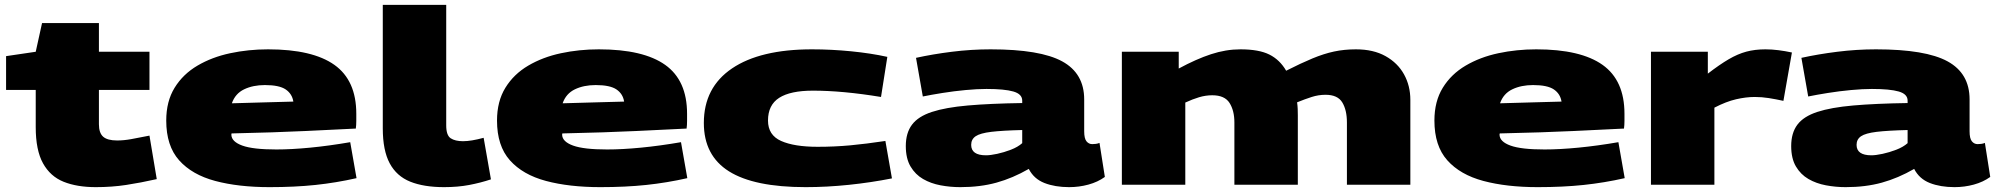

<svg xmlns="http://www.w3.org/2000/svg" viewBox="-20 -760 8211 790"><path d="M374 10Q297 10 242 -12Q187 -34 157 -88Q127 -142 127 -237V-390H5V-529L127 -547L153 -665H387V-547H595V-390H387V-249Q387 -213 404.5 -197.5Q422 -182 462 -182Q489 -182 519.5 -187.5Q550 -193 595 -202L625 -23Q558 -8 499 1Q440 10 374 10Z M1089 10Q961 10 865.5 -15.5Q770 -41 717 -100.5Q664 -160 664 -264Q664 -343 698.5 -399Q733 -455 792.5 -490Q852 -525 927 -541Q1002 -557 1083 -557Q1266 -557 1356 -493Q1446 -429 1446 -292Q1446 -280 1446 -262.5Q1446 -245 1444 -231Q1363 -227 1238 -221Q1113 -215 933 -211Q932 -209 932 -205Q933 -177 977 -161Q1021 -145 1117 -145Q1179 -145 1256.5 -152.5Q1334 -160 1421 -175L1447 -27Q1363 -8 1278 1Q1193 10 1089 10ZM934 -335Q1007 -337 1075.5 -339Q1144 -341 1187 -342Q1182 -374 1155.5 -392Q1129 -410 1070 -410Q1021 -410 984.5 -392.5Q948 -375 934 -335Z M1816 -740V-244Q1816 -203 1834.5 -191Q1853 -179 1885 -179Q1902 -179 1923 -182.5Q1944 -186 1970 -193L2000 -22Q1958 -8 1911 1Q1864 10 1807 10Q1724 10 1668 -12.5Q1612 -35 1583.5 -88Q1555 -141 1555 -232V-740Z M2450 10Q2322 10 2226.5 -15.5Q2131 -41 2078 -100.5Q2025 -160 2025 -264Q2025 -343 2059.5 -399Q2094 -455 2153.5 -490Q2213 -525 2288 -541Q2363 -557 2444 -557Q2627 -557 2717 -493Q2807 -429 2807 -292Q2807 -280 2807 -262.5Q2807 -245 2805 -231Q2724 -227 2599 -221Q2474 -215 2294 -211Q2293 -209 2293 -205Q2294 -177 2338 -161Q2382 -145 2478 -145Q2540 -145 2617.5 -152.5Q2695 -160 2782 -175L2808 -27Q2724 -8 2639 1Q2554 10 2450 10ZM2295 -335Q2368 -337 2436.5 -339Q2505 -341 2548 -342Q2543 -374 2516.5 -392Q2490 -410 2431 -410Q2382 -410 2345.5 -392.5Q2309 -375 2295 -335Z M2876 -254Q2876 -400 2992 -478.5Q3108 -557 3321 -557Q3400 -557 3481.5 -549Q3563 -541 3631 -526L3605 -361Q3447 -387 3325 -387Q3232 -387 3186 -357.5Q3140 -328 3140 -264Q3140 -204 3194 -180Q3248 -156 3344 -156Q3414 -156 3478.5 -162Q3543 -168 3623 -180L3650 -26Q3564 -9 3473 0.5Q3382 10 3295 10Q3083 10 2979.5 -55Q2876 -120 2876 -254Z M3707 -159Q3707 -213 3732.5 -247Q3758 -281 3814.5 -299.5Q3871 -318 3962.5 -326Q4054 -334 4186 -336V-346Q4186 -373 4149.5 -383.5Q4113 -394 4039 -394Q4001 -394 3953 -389.5Q3905 -385 3858 -377.5Q3811 -370 3777 -363L3749 -522Q3817 -537 3896.5 -547Q3976 -557 4056 -557Q4260 -557 4350.5 -507.5Q4441 -458 4441 -351V-220Q4441 -190 4450.5 -178.5Q4460 -167 4474 -167Q4481 -167 4489 -168Q4497 -169 4504 -172L4526 -32Q4497 -11 4458.5 -0.5Q4420 10 4379 10Q4321 10 4277.5 -7Q4234 -24 4213 -65Q4147 -27 4080 -8.5Q4013 10 3931 10Q3890 10 3850 2.5Q3810 -5 3778 -23.5Q3746 -42 3726.5 -75Q3707 -108 3707 -159ZM3976 -164Q3976 -121 4037 -121Q4055 -121 4083 -127Q4111 -133 4139.5 -144Q4168 -155 4186 -171V-225Q4104 -223 4058.5 -217.5Q4013 -212 3994.5 -199.5Q3976 -187 3976 -164Z M4596 0V-547H4830V-478Q4902 -517 4963 -537Q5024 -557 5084 -557Q5160 -557 5203 -535.5Q5246 -514 5272 -469Q5333 -500 5380 -519.5Q5427 -539 5469 -548Q5511 -557 5559 -557Q5631 -557 5681 -529Q5731 -501 5757 -454Q5783 -407 5783 -349V0H5522V-256Q5522 -307 5503 -338.5Q5484 -370 5434 -370Q5405 -370 5377 -361Q5349 -352 5317 -339Q5319 -325 5319.5 -311.5Q5320 -298 5320 -285V0H5059V-256Q5059 -305 5039 -336.5Q5019 -368 4968 -368Q4941 -368 4914 -360Q4887 -352 4857 -338V0Z M6307 10Q6179 10 6083.5 -15.5Q5988 -41 5935 -100.5Q5882 -160 5882 -264Q5882 -343 5916.5 -399Q5951 -455 6010.5 -490Q6070 -525 6145 -541Q6220 -557 6301 -557Q6484 -557 6574 -493Q6664 -429 6664 -292Q6664 -280 6664 -262.5Q6664 -245 6662 -231Q6581 -227 6456 -221Q6331 -215 6151 -211Q6150 -209 6150 -205Q6151 -177 6195 -161Q6239 -145 6335 -145Q6397 -145 6474.5 -152.5Q6552 -160 6639 -175L6665 -27Q6581 -8 6496 1Q6411 10 6307 10ZM6152 -335Q6225 -337 6293.5 -339Q6362 -341 6405 -342Q6400 -374 6373.5 -392Q6347 -410 6288 -410Q6239 -410 6202.5 -392.5Q6166 -375 6152 -335Z M7007 -547V-457Q7055 -494 7092.5 -516Q7130 -538 7165.5 -547.5Q7201 -557 7244 -557Q7270 -557 7297.5 -553.5Q7325 -550 7353 -544L7318 -345Q7286 -352 7257.5 -356.5Q7229 -361 7200 -361Q7164 -361 7123 -351.5Q7082 -342 7034 -317V0H6773V-547Z M7350 -159Q7350 -213 7375.5 -247Q7401 -281 7457.5 -299.5Q7514 -318 7605.5 -326Q7697 -334 7829 -336V-346Q7829 -373 7792.5 -383.5Q7756 -394 7682 -394Q7644 -394 7596 -389.5Q7548 -385 7501 -377.5Q7454 -370 7420 -363L7392 -522Q7460 -537 7539.5 -547Q7619 -557 7699 -557Q7903 -557 7993.5 -507.5Q8084 -458 8084 -351V-220Q8084 -190 8093.5 -178.5Q8103 -167 8117 -167Q8124 -167 8132 -168Q8140 -169 8147 -172L8169 -32Q8140 -11 8101.5 -0.5Q8063 10 8022 10Q7964 10 7920.5 -7Q7877 -24 7856 -65Q7790 -27 7723 -8.5Q7656 10 7574 10Q7533 10 7493 2.5Q7453 -5 7421 -23.5Q7389 -42 7369.5 -75Q7350 -108 7350 -159ZM7619 -164Q7619 -121 7680 -121Q7698 -121 7726 -127Q7754 -133 7782.5 -144Q7811 -155 7829 -171V-225Q7747 -223 7701.5 -217.5Q7656 -212 7637.5 -199.5Q7619 -187 7619 -164Z"/></svg>

Font: Georama Extra Expanded ExtraBold
Style: Regular
Weight: 800
Width: 8
Designer: Jean-Baptiste Levee
Foundry: Production Type
Version: Version 1.000